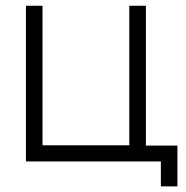

<svg xmlns="http://www.w3.org/2000/svg" viewBox="-20 -560 646 666"><path d="M538 86.5H595.5V-55H486V-540H428.5V-56H127.5V-540H70V0H538Z"/></svg>

Font: Eudonet Light
Style: Regular
Weight: 300
Designer: Mikhail Sharanda
Foundry: Mikhail Sharanda
Version: Version 4.503;Glyphs 3.1.2 (3151)